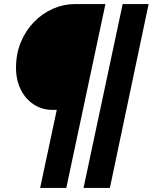

<svg xmlns="http://www.w3.org/2000/svg" viewBox="-20 -710 753 947"><path d="M59 -376Q59 -445 83 -502.5Q107 -560 148 -602Q189 -644 241.5 -667Q294 -690 350 -690H500L307 217H178L260 -168H239Q188 -168 147 -194.5Q106 -221 82.5 -268Q59 -315 59 -376ZM392 217 585 -690H713L522 217Z"/></svg>

Font: Radio Canada Condensed
Style: Bold Italic
Weight: 700
Width: 3
Italic angle: -12°
Designer: Charles Daoud, Etienne Aubert Bonn, Alexandre Saumier Demers, Jacques Le Bailly
Foundry: Radio-Canada
Version: Version 2.104; ttfautohint (v1.8.4.7-5d5b);gftools[0.9.28.de